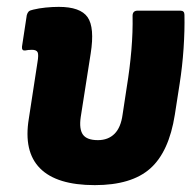

<svg xmlns="http://www.w3.org/2000/svg" viewBox="-20 -528 571 559"><path d="M256 11Q145 11 96.5 -38Q48 -87 64 -183L89 -346Q93 -369 89.5 -376Q86 -383 73 -383Q67 -383 62.5 -382.5Q58 -382 53 -381Q43 -380 44 -392L58 -484Q60 -491 63.5 -494.5Q67 -498 77 -500Q93 -504 113 -506Q133 -508 151 -508Q214 -508 235 -478Q256 -448 244 -372L215 -187Q210 -152 221.5 -136Q233 -120 265 -120Q295 -120 313.5 -138.5Q332 -157 337 -195L349 -274Q358 -329 362.5 -382Q367 -435 366 -482Q366 -497 381 -497H505Q517 -497 517 -485Q518 -440 514.5 -387.5Q511 -335 503 -284L489 -194Q472 -86 417.5 -37.5Q363 11 256 11Z"/></svg>

Font: Sofia Sans Semi Condensed Black
Style: Italic
Weight: 900
Italic angle: -9°
Version: Version 4.100